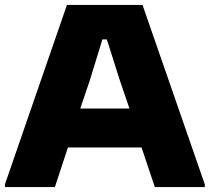

<svg xmlns="http://www.w3.org/2000/svg" viewBox="-23 -760 852 780"><path d="M-3 -11 249 -740H556L809 -11V0H606L552 -161H253L200 0H-3ZM503 -319 463 -436 411 -600H393L342 -434L303 -319Z"/></svg>

Font: Encode Sans Wide
Style: ExtraBold
Weight: 800
Designer: Pablo Impallari, Andres Torresi
Foundry: Pablo Impallari, Andres Torresi
Version: Version 1.000; ttfautohint (v1.00) -l 8 -r 50 -G 200 -x 14 -